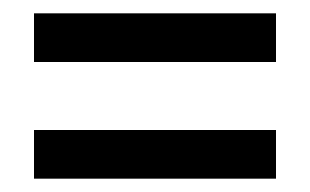

<svg xmlns="http://www.w3.org/2000/svg" viewBox="-20 -501 465 288"><path d="M31 -408V-481H394V-408ZM31 -233V-306H394V-233Z"/></svg>

Font: Noto Serif Lao ExtraCondensed Black
Style: Regular
Weight: 900
Width: 2
Designer: Monotype Design Team
Foundry: Monotype Imaging Inc.
Version: Version 2.003; ttfautohint (v1.8.4.7-5d5b)